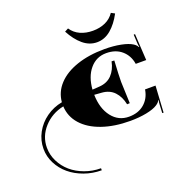

<svg xmlns="http://www.w3.org/2000/svg" viewBox="-151 -796 1145 1167"><g transform="rotate(-20 422.0 -213.0)"><path d="M689.2 -653 712.4 -640.7Q681.8 -582.6 641 -548.1Q600.1 -513.5 550.7 -513.5Q501.3 -513.5 460.4 -548.1Q419.6 -582.6 389 -640.7L412.2 -653Q434 -620.2 469.8 -604Q505.7 -587.8 550.7 -587.8Q595.7 -587.8 631.6 -604Q667.4 -620.2 689.2 -653ZM223.8 -244.3Q229 -308.6 274.3 -357.3Q319.5 -406 397.9 -432.7Q476.4 -459.4 576.9 -459.4Q634.6 -459.4 682 -450Q729.5 -440.6 754.4 -424.4Q773.6 -411.7 777.5 -399.5L781 -400.3Q778 -410.8 777.5 -424.8L774.5 -480.8L783.2 -481.2L793.3 -309.9H725.5L725.1 -312.5Q715.9 -366.7 677.2 -399.7Q638.5 -432.7 578.2 -432.7Q514 -432.7 472.5 -383.5Q430.9 -334.4 424.8 -252.6L471.2 -255.7Q521.4 -259.2 551.8 -291.1Q582.2 -323 592.7 -374.6L610.1 -373.7Q604.5 -276.7 604.5 -237.3L609.7 -97.9L592.2 -97Q581.7 -148.6 551.6 -180.5Q521.4 -212.4 471.2 -215.9L424 -219.4Q426.1 -130.2 468.3 -76Q510.5 -21.9 578.2 -21.9Q638.5 -21.9 677.2 -54.9Q715.9 -87.8 725.1 -142L725.5 -144.7H793.3L783.2 26.7L774.5 26.2L777.5 -29.7Q778 -43.7 781 -54.2L777.5 -55.1Q773.6 -42.8 754.4 -30.2Q729.5 -14 682 -4.6Q634.6 4.8 576.9 4.8Q474.2 4.8 395.1 -22.7Q316 -50.3 271.2 -100.7Q226.4 -151.2 223.3 -217.7Q145.5 -201.5 94.6 -144.9Q43.7 -88.3 43.7 -15.3Q43.7 31.5 64.9 73.9Q86.1 116.3 121.7 147.1Q157.3 177.9 206.7 196Q256.1 214.2 310.3 214.2V227.3Q251.7 227.3 198.4 208Q145.1 188.8 106.4 156.2Q67.7 123.7 44.8 78.9Q21.9 34.1 21.9 -15.3Q21.9 -70.8 48.3 -119.3Q74.7 -167.8 120.6 -200.6Q166.5 -233.4 223.8 -244.3Z"/></g></svg>

Font: Wabroye
Style: Medium
Weight: 500
Designer: gluk
Foundry: gluk
Version: Version 0.14